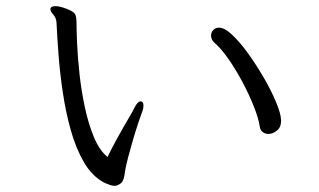

<svg xmlns="http://www.w3.org/2000/svg" viewBox="-20 -654 1040 625"><path d="M144 -626Q147 -634 160 -634Q171 -634 185 -629.5Q199 -625 209 -620Q224 -613 226.5 -603Q229 -593 229 -583Q229 -557 231 -511.5Q233 -466 239 -411.5Q245 -357 256.5 -303.5Q268 -250 286 -207Q304 -164 330 -143Q343 -170 362 -204.5Q381 -239 397.5 -267Q414 -295 418 -304Q428 -324 438 -324Q447 -324 447 -310Q447 -306 446 -300.5Q445 -295 442 -288Q439 -280 431 -256.5Q423 -233 414 -202.5Q405 -172 397.5 -143.5Q390 -115 387 -97Q384 -65 373 -57Q362 -49 353 -49Q346 -49 337.5 -52Q329 -55 320 -59Q280 -80 253.5 -125.5Q227 -171 210.5 -230Q194 -289 184.5 -353Q175 -417 170.5 -476Q166 -535 164 -580Q163 -596 153.5 -606.5Q144 -617 144 -624ZM895 -260Q895 -240 881.5 -229Q868 -218 854 -218Q844 -218 836 -223.5Q828 -229 826 -240Q822 -268 806.5 -307Q791 -346 769.5 -386.5Q748 -427 724 -461.5Q700 -496 679 -514Q667 -525 667 -538Q667 -549 674.5 -556.5Q682 -564 693 -564Q711 -564 736 -540.5Q761 -517 788 -479.5Q815 -442 839 -400.5Q863 -359 878.5 -322Q894 -285 895 -263Z"/></svg>

Font: Moon Stars Kai T HW
Style: Regular
Weight: 400
Designer: GuiWonder
Version: Version 1.101